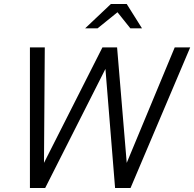

<svg xmlns="http://www.w3.org/2000/svg" viewBox="-20 -936 967 956"><path d="M205 0H129V-700H203L199 -125L490 -700H563L611 -125L850 -700H927L630 0H553L505 -593ZM629 -795 565 -875 466 -795H404L532 -916H611L687 -795Z"/></svg>

Font: Red Hat Display
Style: Italic
Weight: 400
Italic angle: -12°
Designer: Pentagram / MCKL
Foundry: Pentagram / MCKL
Version: Version 1.003; Red Hat Display Italic